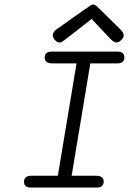

<svg xmlns="http://www.w3.org/2000/svg" viewBox="-20 -843 579 863"><path d="M88 -26Q88 -53 121 -53H240L324 -558H217Q181 -558 181 -584Q181 -611 212 -611H507Q539 -611 539 -585Q539 -558 506 -558H386L302 -53H411Q446 -53 446 -27Q446 0 415 0H119Q88 0 88 -26ZM217 -685Q217 -697 234 -711Q388 -821 395 -823H396Q405 -823 412.5 -817Q420 -811 463 -768Q497 -735 521 -711Q536 -696 536 -685Q536 -674 525 -663Q514 -652 502 -652Q493 -653 483.5 -661.5Q474 -670 435 -712Q409 -739 392 -758Q264 -657 257 -654Q253 -652 248 -652Q236 -652 226.5 -663.5Q217 -675 217 -685Z"/></svg>

Font: CMU Typewriter Text
Style: LightOblique
Weight: 200
Italic angle: -9.46001°
Version: Version 0.7.0